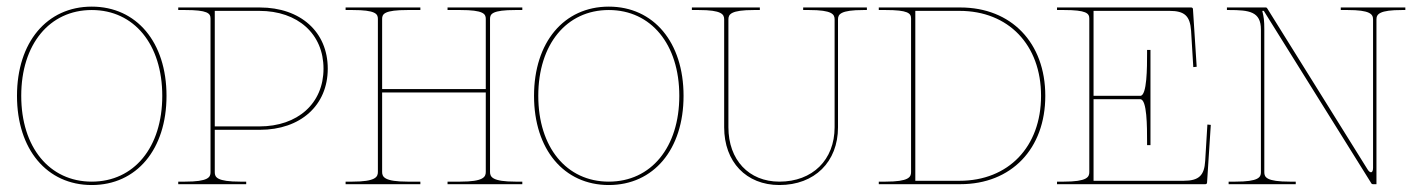

<svg xmlns="http://www.w3.org/2000/svg" viewBox="-20 -542 4168 565"><path d="M250 -522.5C118 -522.5 30 -417.5 30 -260C30 -102.5 118 2.5 250 2.5C382 2.5 470 -102.5 470 -260C470 -417.5 382 -522.5 250 -522.5ZM250 -512.5C374.5 -512.5 457.5 -411.5 457.5 -260C457.5 -108.5 374.5 -7.5 250 -7.5C125.5 -7.5 42.5 -108.5 42.5 -260C42.5 -411.5 125.5 -512.5 250 -512.5Z M504.5 -520V-512.5H524.5C590.5 -512.5 599.5 -503 599.5 -487.5V-35C599.5 -20.5 593 -7.5 524.5 -7.5H504.5V0H704.5V-7.5H687C618.5 -7.5 612 -20.5 612 -35V-160H744.5C864.5 -160 944.5 -232 944.5 -340C944.5 -448 864.5 -520 744.5 -520ZM612 -170V-510H743C856.5 -510 932 -442 932 -340C932 -238 856.5 -170 743 -170Z M997 -520V-512.5H1017C1085.5 -512.5 1092 -501 1092 -486.5V-36C1092 -21.5 1085.5 -7.5 1017 -7.5H997V0H1217V-7.5H1179.5C1111 -7.5 1104.5 -21.5 1104.5 -36V-270H1409.5V-36C1409.5 -21.5 1403 -7.5 1334.5 -7.5H1297V0H1517V-7.5H1497C1428.5 -7.5 1422 -21.5 1422 -36V-486.5C1422 -501 1428.5 -512.5 1497 -512.5H1517V-520H1297V-512.5H1334.5C1403 -512.5 1409.5 -501 1409.5 -486.5V-280H1104.5V-486.5C1104.5 -501 1111 -512.5 1179.5 -512.5H1217V-520Z M1771.5 -522.5C1639.5 -522.5 1551.5 -417.5 1551.5 -260C1551.5 -102.5 1639.5 2.5 1771.5 2.5C1903.5 2.5 1991.5 -102.5 1991.5 -260C1991.5 -417.5 1903.5 -522.5 1771.5 -522.5ZM1771.5 -512.5C1896 -512.5 1979 -411.5 1979 -260C1979 -108.5 1896 -7.5 1771.5 -7.5C1647 -7.5 1564 -108.5 1564 -260C1564 -411.5 1647 -512.5 1771.5 -512.5Z M2446 -485C2446 -499.5 2452.5 -512.5 2521 -512.5H2531V-520H2343.5V-512.5H2361C2429.5 -512.5 2436 -499.5 2436 -485V-167.5C2436 -71.5 2371 -7.5 2273.5 -7.5C2183.5 -7.5 2123.5 -71.5 2123.5 -167.5V-485C2123.5 -499.5 2130 -512.5 2198.5 -512.5H2216V-520H2016V-512.5H2036C2104.5 -512.5 2111 -499.5 2111 -485V-167.5C2111 -65.5 2176 2.5 2273.5 2.5C2377 2.5 2446 -65.5 2446 -167.5Z M2566 0H2806C2956 0 3056 -104 3056 -260C3056 -416 2956 -520 2806 -520H2566V-512.5H2586C2652 -512.5 2661 -503 2661 -487.5V-35.5C2661 -21 2654.5 -7.5 2586 -7.5H2566ZM2673.5 -10V-510H2803.5C2947.5 -510 3043.5 -410 3043.5 -260C3043.5 -110 2947.5 -10 2803.5 -10Z M3533 -175.5 3526.5 -68.5C3524 -26 3508.5 -10 3463 -10H3198V-250H3335.5C3355.5 -250 3355.5 -169 3355.5 -125V-115H3365.5V-395H3355.5V-385C3355.5 -344 3355.5 -260 3335.5 -260H3198V-510H3421.5C3465.5 -510 3482 -495.5 3485 -451.5L3491.5 -344.5L3501.5 -345.5L3490.5 -515.5C3490.5 -517 3489 -520 3485.5 -520H3090.5V-512.5H3110.5C3176.5 -512.5 3185.5 -503 3185.5 -487.5V-35.5C3185.5 -21 3179 -7.5 3110.5 -7.5H3090.5V0H3527C3528.5 0 3532 -1 3532 -4.5L3543 -174.5Z M4030.5 0V-485C4030.5 -500.5 4039.5 -512.5 4105.5 -512.5H4115.5V-520H3925.5V-512.5H3945.5C4011.5 -512.5 4020.5 -500.5 4020.5 -485V-48C4020.5 -39.5 4018 -35 4014.5 -35C4011.5 -35 4007.5 -38 4004 -44L3709 -517.5C3708.5 -518.5 3707 -520 3705 -520H3590.5V-512.5H3596.5C3656.5 -512.5 3690.5 -508 3690.5 -455V-35C3690.5 -20.5 3684 -7.5 3615.5 -7.5H3595.5V0H3793V-7.5H3775.5C3707 -7.5 3700.5 -20.5 3700.5 -35V-454.5C3700.5 -482.5 3699 -492 3694.5 -510H3699L4015.5 -2.5C4016.5 -0.5 4018.5 0 4020 0Z"/></svg>

Font: ZnikomitSC
Style: Regular
Weight: 100
Designer: gluk
Foundry: gluk
Version: Version 0.55